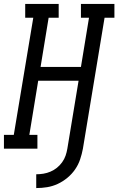

<svg xmlns="http://www.w3.org/2000/svg" viewBox="-46 -755 601 975"><path d="M138 200V130Q156 130 174.5 127Q193 124 210.5 116.5Q228 109 243 97Q258 85 269.5 69Q281 53 287 35.5Q293 18 296 0L353 -345H148L103 -70H144V0H-26V-70H24L123 -665H82V-735H252V-665H201L160 -415H365L406 -665H365V-735H535V-665H485L375 0Q370 27 361 54Q352 81 335.5 105Q319 129 296 148Q273 167 247 179Q221 191 193.5 195.5Q166 200 138 200Z"/></svg>

Font: Iosevka Gothic
Style: Italic
Weight: 400
Italic angle: -9°
Monospace: yes
Designer: Belleve Invis
Foundry: Belleve Invis
Version: Version 15.5.1; ttfautohint (v1.8.4)